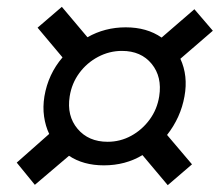

<svg xmlns="http://www.w3.org/2000/svg" viewBox="-20 -655 643 562"><path d="M471 -113 397 -201Q347 -171 284 -171Q224 -171 182 -199L82 -114L29 -179L124 -263Q113 -286 109 -314Q105 -342 110 -373Q121 -438 163 -487L90 -574L161 -635L236 -546Q287 -575 348 -575Q410 -575 453 -545L549 -628L603 -565L508 -483Q531 -433 520 -373Q509 -311 469 -260L542 -174ZM295 -240Q332 -240 364 -257.5Q396 -275 418 -305Q440 -335 446 -373Q455 -430 424 -468Q393 -506 337 -506Q300 -506 267 -488.5Q234 -471 212 -441Q190 -411 184 -373Q175 -316 207 -278Q239 -240 295 -240Z"/></svg>

Font: JetBrains Mono NL
Style: Italic
Weight: 400
Italic angle: -9°
Monospace: yes
Designer: Philipp Nurullin, Konstantin Bulenkov
Foundry: JetBrains
Version: Version 2.305; ttfautohint (v1.8.4.7-5d5b)